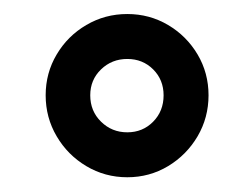

<svg xmlns="http://www.w3.org/2000/svg" viewBox="-20 -746 336 267"><path d="M157 -499.5Q126 -499.5 100 -515Q74 -530.5 58.8 -556.5Q43.5 -582.5 43.5 -613.5Q43.5 -644.5 58.8 -670.2Q74 -696 100 -711.2Q126 -726.5 157 -726.5Q188 -726.5 213.8 -711.2Q239.5 -696 254.8 -670.2Q270 -644.5 270 -613.5Q270 -582.5 254.8 -556.5Q239.5 -530.5 213.8 -515Q188 -499.5 157 -499.5ZM157 -562Q178.5 -562 193 -576.8Q207.5 -591.5 207.5 -613.5Q207.5 -635 193 -649.5Q178.5 -664 157 -664Q135.5 -664 120.5 -649.5Q105.5 -635 105.5 -613.5Q105.5 -591.5 120.5 -576.8Q135.5 -562 157 -562Z"/></svg>

Font: Sono Medium
Style: Regular
Weight: 500
Designer: Tyler Finck
Foundry: Tyler Finck
Version: Version 2.112